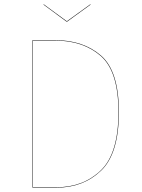

<svg xmlns="http://www.w3.org/2000/svg" viewBox="-20 -865 653 885"><path d="M528 -348Q528 -157 446 -78.5Q364 0 241 0H130V-680H234Q364 -680 446 -608.5Q528 -537 528 -348ZM132 -678V-2H241Q364 -2 445 -80Q526 -158 526 -348Q526 -536 444.5 -607Q363 -678 234 -678ZM398 -844 289 -765H287L180 -844L182 -845L288 -767L396 -845Z"/></svg>

Font: FiraGO Two
Style: Regular
Weight: 100
Designer: bBox Type
Foundry: bBox Type GmbH
Version: Version 1.001